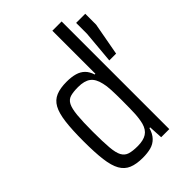

<svg xmlns="http://www.w3.org/2000/svg" viewBox="-221 -836 937 937"><g transform="rotate(-45 247.0 -367.5)"><path d="M196 8Q152 8 123 -4Q94 -16 77.5 -45Q61 -74 54.5 -125Q48 -176 48 -254Q48 -333 54.5 -384.5Q61 -436 77 -465Q93 -494 122 -506Q151 -518 195 -518Q228 -518 252.5 -511Q277 -504 293 -488Q309 -472 317 -446H322V-743H386V0H330L326 -72H321Q312 -41 294.5 -23Q277 -5 252.5 1.5Q228 8 196 8ZM218 -50Q258 -50 280.5 -64.5Q303 -79 312 -112Q319 -140 320.5 -173.5Q322 -207 322 -264Q322 -305 320.5 -335.5Q319 -366 314 -385Q305 -426 282 -443Q259 -460 216 -460Q183 -460 162.5 -454Q142 -448 131.5 -427.5Q121 -407 117 -365.5Q113 -324 113 -255Q113 -186 116.5 -144.5Q120 -103 131 -83Q142 -63 163 -56.5Q184 -50 218 -50ZM416 -444 431 -613V-688H494V-613L463 -444Z"/></g></svg>

Font: Saira Condensed
Style: Regular
Weight: 400
Width: 3
Designer: Hector Gatti with collaboration of the Omnibus-Type team
Foundry: Omnibus-Type
Version: Version 1.101